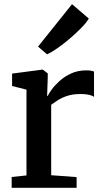

<svg xmlns="http://www.w3.org/2000/svg" viewBox="-20 -901 494 921"><path d="M36 0V-52L107 -59.5V-471L38 -488.5V-548L183 -567H185.5L209 -549V-529L206 -441H209Q213.5 -451 227.5 -470.8Q241.5 -490.5 265 -512Q288.5 -533.5 321 -548.5Q353.5 -563.5 394 -563.5Q408 -563.5 416.8 -561.8Q425.5 -560 431 -558V-436.5Q424 -442 408 -446Q392 -450 366 -450Q329 -450 302.2 -441Q275.5 -432 257 -420Q238.5 -408 225.5 -398.5V-60.5L347.5 -51.5V0ZM205 -641 162.5 -677.5 325.5 -881 406 -812Q395 -793 370.2 -767.5Q345.5 -742 315 -716Q284.5 -690 255.5 -669.8Q226.5 -649.5 206.5 -641Z"/></svg>

Font: Merriweather 20pt SemiBold
Style: Regular
Weight: 600
Version: Version 2.100